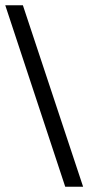

<svg xmlns="http://www.w3.org/2000/svg" viewBox="-29 -696 336 730"><path d="M287 14H219L-9 -676H58Z"/></svg>

Font: STIX MathJax Main
Style: Regular
Weight: 400
Designer: MicroPress Inc., with final additions and corrections provided by Coen Hoffman, Elsevier (retired)
Version: Version 1.1.1